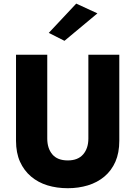

<svg xmlns="http://www.w3.org/2000/svg" viewBox="-20 -999 741 1049"><path d="M67.5 -700V-230Q67.5 -164 89.3 -115.5Q111.2 -67 149.7 -34.5Q188.2 -2 239.3 13.7Q290.5 29.3 350.5 29.3Q408.8 29.3 460.3 13.7Q511.8 -2 550.5 -34.5Q589.2 -67 610.5 -115.5Q631.8 -164 631.8 -230V-700H462.8V-242.2Q462.8 -188.5 434.3 -155.5Q405.7 -122.5 350.5 -122.5Q293.8 -122.5 266 -155.5Q238.2 -188.5 238.2 -242.2V-700ZM512.2 -926 396.5 -979.3 246.5 -819.3 332.2 -776Z"/></svg>

Font: Jost* Book
Style: Regular
Weight: 400
Version: Version 3.000